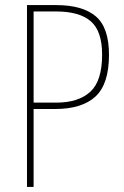

<svg xmlns="http://www.w3.org/2000/svg" viewBox="-20 -734 488 754"><path d="M201 -714Q304 -714 356 -670Q408 -626 408 -519Q408 -404 355 -355Q302 -306 197 -306H112V0H86V-714ZM200 -689H112V-331H201Q288 -331 334.5 -373.5Q381 -416 381 -519Q381 -612 336.5 -650.5Q292 -689 200 -689Z"/></svg>

Font: Noto Sans Georgian Condensed Thin
Style: Regular
Weight: 100
Width: 3
Designer: Monotype Design Team, Akaki Razmadze
Foundry: Google LLC
Version: Version 2.005; ttfautohint (v1.8.4.7-5d5b)